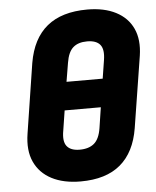

<svg xmlns="http://www.w3.org/2000/svg" viewBox="-51 -738 646 793"><g transform="rotate(-5 271.5 -341.5)"><path d="M252 11Q181 11 132 -14.5Q83 -40 61 -88Q39 -136 50 -205L95 -494Q112 -594 173 -644Q234 -694 340 -694Q410 -694 458.5 -669Q507 -644 528.5 -597.5Q550 -551 540 -485L493 -189Q477 -90 417 -39.5Q357 11 252 11ZM259 -120Q297 -120 319 -138.5Q341 -157 348 -202L361 -287H211L198 -204Q190 -160 206 -140Q222 -120 259 -120ZM229 -404H379L391 -480Q398 -524 382 -543.5Q366 -563 328 -563Q291 -563 270 -544.5Q249 -526 242 -482Z"/></g></svg>

Font: Sofia Sans Semi Condensed Black
Style: Italic
Weight: 900
Italic angle: -9°
Version: Version 4.100